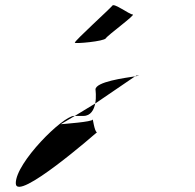

<svg xmlns="http://www.w3.org/2000/svg" viewBox="-20 -800 755 742"><path d="M41 -92C41 -14 355 -289 355 -289C345 -289 338 -348 338 -338C338 -329 225 -321 215 -320L269 -352H266C223 -352 41 -172 41 -92ZM269 -352H302C331 -352 343 -376 348 -400ZM269 -635C269 -630 382 -640 389 -652C396 -664 506 -744 493 -744C480 -744 420 -790 414 -778C407 -768 269 -643 269 -635ZM348 -400 502 -505C463 -499 349 -484 349 -454C349 -453 353 -426 348 -400ZM502 -505C517 -507 523 -508 507 -508Z"/></svg>

Font: Ampere
Style: SCExt
Weight: 400
Version: Version 1